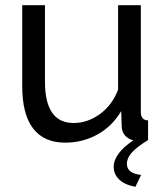

<svg xmlns="http://www.w3.org/2000/svg" viewBox="-20 -542 641 743"><path d="M232 10Q150 10 108 -45Q66 -100 66 -209V-522H154V-226Q154 -66 265 -66Q319 -66 366.5 -100.5Q414 -135 437 -195V-522H525V-108Q525 -77 553 -76V0Q509 27 490 48.5Q471 70 471 92Q471 129 526 135L504 181Q462 173 441 152.5Q420 132 420 104Q420 52 496 1Q476 -4 464 -17.5Q452 -31 451 -51L449 -112Q414 -53 357 -21.5Q300 10 232 10Z"/></svg>

Font: Boldmen Medium
Style: Regular
Weight: 400
Designer: Matt McInerney, Pablo Impallari, Rodrigo Fuenzalida
Foundry: LIVING CONCEPT
Version: Version 1.000